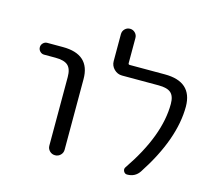

<svg xmlns="http://www.w3.org/2000/svg" viewBox="-99 -836 1051 936"><g transform="rotate(15 426.0 -368.0)"><path d="M74.2 -482.4Q62.5 -482.4 53.7 -491.2Q44.9 -500 44.9 -512.2Q44.9 -524.4 53.7 -533.2Q62.5 -542 74.2 -542H153.3Q291 -542 291 -417V-60.5Q291 -44.9 279.8 -33.7Q268.6 -22.5 252.4 -22.5Q236.3 -22.5 225.1 -33.7Q213.9 -44.9 213.9 -60.5V-407.2Q213.9 -448.2 194.8 -465.3Q175.8 -482.4 131.8 -482.4Z M668 -542Q806.6 -542 807.6 -417Q807.6 -252.9 678.7 -55.7Q657.2 -22.5 616.2 -22.5Q604.5 -22.5 598.6 -33.7Q592.8 -44.9 599.6 -54.7Q733.4 -250 733.4 -410.2Q733.4 -449.2 714.8 -465.8Q696.3 -482.4 652.3 -482.4H467.8Q444.3 -482.4 427.2 -499.5Q410.2 -516.6 410.2 -540V-675.8Q410.2 -691.4 420.9 -702.1Q431.6 -712.9 446.8 -712.9Q461.9 -712.9 472.7 -702.1Q483.4 -691.4 483.4 -675.8V-548.8Q483.4 -542 491.2 -542Z"/></g></svg>

Font: Gen Jyuu Gothic Normal
Style: Regular
Weight: 300
Designer: [Source Han Sans]
Ryoko NISHIZUKA  (kana & ideographs); Paul D. Hunt (Latin, Greek & Cyrillic); Wenlong ZHANG  (bopomofo
Version: Version 1.002.20150607